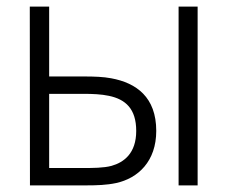

<svg xmlns="http://www.w3.org/2000/svg" viewBox="-20 -560 687 580"><path d="M70.5 0H241.5C272.5 0 302.5 -1 330.5 -7C397.5 -21.5 452 -73 452 -164.5C452 -266.5 392 -309.5 316 -323.5C292.5 -328 265 -329 233 -329H128.5V-540H70ZM128.5 -52.5V-276.5H234C258.5 -276.5 286 -275.5 309 -270.5C359.5 -260 391.5 -231 391.5 -164.5C391.5 -96.5 354 -69.5 317 -59C293.5 -52.5 258.5 -52.5 234 -52.5ZM519.5 0H577V-540H519.5Z"/></svg>

Font: Eudonet Light
Style: Regular
Weight: 300
Designer: Mikhail Sharanda
Foundry: Mikhail Sharanda
Version: Version 4.503;Glyphs 3.1.2 (3151)